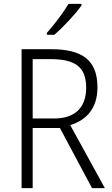

<svg xmlns="http://www.w3.org/2000/svg" viewBox="-20 -967 578 987"><path d="M399 -939V-947H332C306 -902 260 -842 221 -798V-788H259C305 -827 369 -896 399 -939ZM244 -714H91V0H148V-309H288L453 0H519L341 -324C426 -350 481 -411 481 -518C481 -659 401 -714 244 -714ZM240 -663C365 -663 423 -624 423 -516C423 -411 362 -358 259 -358H148V-663Z"/></svg>

Font: Noto Sans Devanagari SemiCondensed Light
Style: Regular
Weight: 300
Width: 4
Designer: Jelle Bosma - Monotype Design Team
Foundry: Monotype Imaging Inc.
Version: Version 2.004